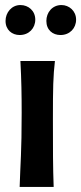

<svg xmlns="http://www.w3.org/2000/svg" viewBox="-20 -742 322 762"><path d="M2 -659C2 -623 28 -603 58 -603C95 -603 120 -630 120 -664C120 -699 93 -722 61 -722C26 -722 2 -692 2 -659ZM164 -659C164 -623 189 -603 220 -603C257 -603 282 -630 282 -664C282 -699 254 -722 224 -722C187 -722 164 -692 164 -659ZM61 -500C65 -425 66 -365 66 -294C66 -136 61 -98 58 0H193C190 -79 190 -149 190 -271C190 -395 191 -439 198 -500Z"/></svg>

Font: CantoraOne
Style: Regular
Weight: 400
Designer: Pablo Impallari, Rodrigo Fuenzalida
Foundry: Pablo Impallari
Version: Version 1.001